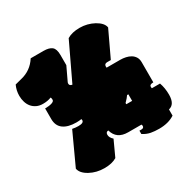

<svg xmlns="http://www.w3.org/2000/svg" viewBox="-173 -853 1062 1066"><g transform="rotate(-30 358.0 -320.0)"><path d="M520 -195.3V-237.3H511.7Q503.9 -224.6 482.4 -203.1L482.9 -195.3ZM673.3 -12.2Q633.3 14.2 573.7 14.2Q544.9 14.2 521 9.8Q497.1 5.4 472.2 -10.3V-31.7H484.9Q501.5 -31.7 501.5 -45.9Q501.5 -49.3 499 -55.2H413.6Q340.8 -55.2 323.2 -119.1Q306.6 -118.7 306.6 -100.6Q306.6 -82.5 325.7 -65.4L280.3 33.2Q250.5 51.8 200.7 51.8Q150.4 51.8 108.9 29.3Q66.9 6.3 61 -25.4L153.8 -227.1Q163.6 -225.1 173.3 -224.1Q183.1 -223.1 192.9 -223.1Q226.6 -223.1 226.6 -240.7Q226.6 -245.1 225.1 -248.5Q218.3 -247.6 210.2 -246.8Q202.1 -246.1 192.9 -246.1Q139.6 -246.1 110.1 -267.6Q80.6 -289.1 80.6 -332V-400.4Q106.9 -400.4 123.8 -405.8Q140.6 -411.1 140.6 -421.4Q140.6 -433.6 136.7 -437.5Q114.7 -428.2 84 -428.2Q61 -428.2 43.7 -436.5Q26.4 -444.8 14.6 -459Q2.9 -473.1 -2.9 -492.2Q-8.8 -511.2 -8.8 -532.7Q-8.8 -566.4 5.4 -597.2Q8.8 -598.1 19 -600.8Q29.3 -603.5 46.4 -607.9Q112.8 -623 150.4 -681.6H231.9Q268.1 -681.6 285.4 -667.7Q302.7 -653.8 302.7 -615.2V-549.8L263.2 -466.3Q260.3 -461.4 260.3 -455.1Q260.3 -441.4 277.8 -439L389.2 -673.3Q420.9 -692.4 469.7 -692.4Q518.1 -692.4 561 -669.4Q603.5 -645.5 608.4 -615.2L530.8 -450.7H507.8Q488.8 -450.7 488.8 -433.6V-430.2Q488.8 -426.8 489.3 -425.8H577.1Q594.2 -425.8 611.3 -422.1Q628.4 -418.5 642.3 -410.2Q656.2 -401.9 664.8 -388.2Q673.3 -374.5 673.3 -354.5V-225.6Q648.9 -225.6 648.9 -211.4V-207.5Q648.9 -206.5 649.2 -205.1Q649.4 -203.6 649.9 -201.2H702.1Q714.8 -166 714.8 -123Q714.8 -61 673.3 -51.8Z"/></g></svg>

Font: Modak sl
Style: Regular
Weight: 400
Designer: Sarang Kulkarni, Maithili Shingre, Noopur Datye
Foundry: Ek Type
Version: Version 1.036;PS Version 1.000;hotconv 1.0.79;makeotf.lib2.5